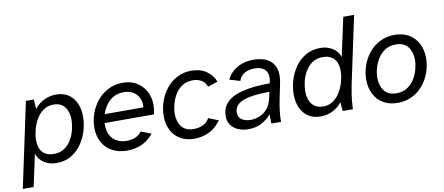

<svg xmlns="http://www.w3.org/2000/svg" viewBox="-89 -1006 3389 1466"><g transform="rotate(-10 1605.5 -273.0)"><path d="M-15 162 125 -496H186L192 -421Q219 -459 264 -481.5Q309 -504 359 -504Q415 -504 454 -478.5Q493 -453 513.5 -407.5Q534 -362 534 -302Q534 -251 518.5 -196.5Q503 -142 470.5 -94.5Q438 -47 389 -17.5Q340 12 272 12Q220 12 178 -15Q136 -42 123 -88L69 162ZM266 -60Q314 -60 348 -83Q382 -106 403 -142.5Q424 -179 433.5 -220Q443 -261 443 -296Q443 -356 413.5 -394Q384 -432 326 -432Q280 -432 246.5 -407.5Q213 -383 191.5 -344.5Q170 -306 159.5 -264.5Q149 -223 149 -188Q149 -126 179 -93Q209 -60 266 -60Z M823 12Q755 12 706 -15Q657 -42 630.5 -90.5Q604 -139 604 -202Q604 -260 623.5 -314Q643 -368 679 -411Q715 -454 764.5 -479Q814 -504 875 -504Q950 -504 1000 -465.5Q1050 -427 1069.5 -364Q1089 -301 1070 -225H687Q685 -164 705.5 -128.5Q726 -93 759 -77.5Q792 -62 827 -62Q861 -62 893 -72.5Q925 -83 948 -114L1027 -83Q984 -32 933.5 -10Q883 12 823 12ZM700 -292H1000Q1004 -332 989.5 -363.5Q975 -395 945 -413.5Q915 -432 871 -432Q823 -432 789 -411.5Q755 -391 733 -359Q711 -327 700 -292Z M1344 12Q1279 12 1233.5 -15.5Q1188 -43 1164.5 -90.5Q1141 -138 1141 -198Q1141 -256 1160 -311Q1179 -366 1214 -409.5Q1249 -453 1298.5 -478.5Q1348 -504 1408 -504Q1476 -504 1523.5 -472Q1571 -440 1591 -387L1514 -361Q1502 -396 1473 -413Q1444 -430 1406 -430Q1358 -430 1323.5 -407Q1289 -384 1268 -348.5Q1247 -313 1237 -273.5Q1227 -234 1227 -201Q1227 -140 1257.5 -101Q1288 -62 1352 -62Q1388 -62 1420.5 -76Q1453 -90 1473 -125L1550 -94Q1508 -36 1454 -12Q1400 12 1344 12Z M1761 12Q1721 12 1686 -2Q1651 -16 1629 -44.5Q1607 -73 1607 -115Q1607 -182 1650 -224Q1693 -266 1777 -285.5Q1861 -305 1982 -305L1984 -314Q1997 -371 1971.5 -404Q1946 -437 1884 -437Q1845 -437 1811.5 -420Q1778 -403 1764 -362L1683 -386Q1703 -428 1735.5 -454Q1768 -480 1807.5 -492Q1847 -504 1888 -504Q1956 -504 1999 -479.5Q2042 -455 2058 -408Q2074 -361 2060 -293L2039 -192Q2025 -126 2020 -79Q2015 -32 2016 0H1941L1939 -73Q1912 -38 1867.5 -13Q1823 12 1761 12ZM1791 -55Q1826 -55 1860.5 -69Q1895 -83 1921.5 -114.5Q1948 -146 1959 -199L1968 -242Q1827 -241 1761 -214Q1695 -187 1695 -128Q1695 -90 1723.5 -72.5Q1752 -55 1791 -55Z M2323 12Q2267 12 2227.5 -13.5Q2188 -39 2167.5 -85Q2147 -131 2147 -190Q2147 -241 2162.5 -295.5Q2178 -350 2210.5 -397.5Q2243 -445 2292.5 -474.5Q2342 -504 2409 -504Q2461 -504 2502.5 -478Q2544 -452 2558 -408L2623 -708H2707L2596 -187Q2591 -162 2583 -113.5Q2575 -65 2573 0H2494L2488 -70Q2460 -32 2416.5 -10Q2373 12 2323 12ZM2355 -60Q2401 -60 2434.5 -85Q2468 -110 2489.5 -148Q2511 -186 2521.5 -228.5Q2532 -271 2532 -305Q2532 -366 2501.5 -399Q2471 -432 2415 -432Q2367 -432 2333 -409Q2299 -386 2278 -349.5Q2257 -313 2247.5 -272Q2238 -231 2238 -196Q2238 -136 2267.5 -98Q2297 -60 2355 -60Z M2919 12Q2855 12 2808.5 -15.5Q2762 -43 2737 -92Q2712 -141 2712 -203Q2712 -260 2731 -314Q2750 -368 2785.5 -411Q2821 -454 2871.5 -479Q2922 -504 2984 -504Q3048 -504 3094.5 -476.5Q3141 -449 3166 -400.5Q3191 -352 3191 -289Q3191 -232 3172 -178Q3153 -124 3117.5 -81Q3082 -38 3031.5 -13Q2981 12 2919 12ZM2923 -62Q2971 -62 3005.5 -84Q3040 -106 3062 -141Q3084 -176 3094.5 -215.5Q3105 -255 3105 -289Q3105 -350 3074.5 -390Q3044 -430 2980 -430Q2932 -430 2897.5 -408Q2863 -386 2841 -351Q2819 -316 2808.5 -277Q2798 -238 2798 -203Q2798 -142 2828.5 -102Q2859 -62 2923 -62Z"/></g></svg>

Font: Atkinson Hyperlegible Next
Style: Italic
Weight: 400
Italic angle: -12°
Designer: Elliott Scott, Megan Eiswerth, Linus Boman, Theodore Petrosky, Letters from Sweden
Foundry: Applied Design Works, Letters from Sweden
Version: Version 2.001